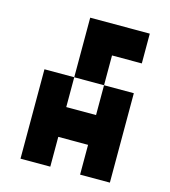

<svg xmlns="http://www.w3.org/2000/svg" viewBox="-104 -768 754 851"><g transform="rotate(15 273.5 -342.0)"><path d="M478.5 -683.6V-546.9H341.8V-410.2H205.1V-683.6ZM68.4 -410.2H205.1V-273.4H341.8V-410.2H478.5V0H341.8V-136.7H205.1V0H68.4Z"/></g></svg>

Font: DatCub
Style: Bold
Weight: 700
Designer: GGBot
Version: 1.00